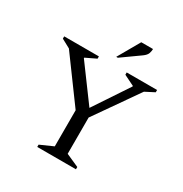

<svg xmlns="http://www.w3.org/2000/svg" viewBox="-195 -1011 1107 1160"><g transform="rotate(30 359.0 -431.0)"><path d="M228 0V-16L318 -56V-308L96 -611L35 -644V-660H277V-644L204 -609V-605L383 -362L544 -604V-608L471 -644V-660H683V-644L619 -611L408 -309V-56L498 -16V0ZM369 -710 456 -862H538Q538 -847 532.5 -831Q527 -815 505 -799L380 -710Z"/></g></svg>

Font: Spectral SC
Style: Regular
Weight: 400
Designer: Jean-Baptiste Levee
Foundry: Production Type
Version: Version 2.001